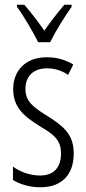

<svg xmlns="http://www.w3.org/2000/svg" viewBox="-20 -785 366 815"><path d="M142 -606H193C216 -653 254 -714 284 -756V-765H253C219 -724 198 -697 168 -655C141 -694 108 -737 83 -765H52V-756C81 -717 118 -653 142 -606ZM293 -134C293 -218 245 -252 179 -294C116 -333 88 -357 88 -408C88 -463 124 -495 179 -495C212 -495 244 -485 269 -467L291 -511C259 -531 221 -542 179 -542C88 -542 36 -485 36 -407C36 -327 84 -290 151 -248C211 -213 239 -189 239 -133C239 -74 208 -40 150 -40C107 -40 64 -56 35 -78V-21C61 -5 102 10 151 10C243 10 293 -44 293 -134Z"/></svg>

Font: Noto Sans Georgian ExtraCondensed Light
Style: Regular
Weight: 300
Width: 2
Designer: Monotype Design Team, Akaki Razmadze
Foundry: Google LLC
Version: Version 2.005